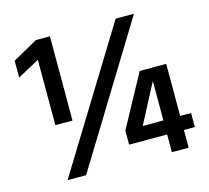

<svg xmlns="http://www.w3.org/2000/svg" viewBox="-102 -831 1035 951"><g transform="rotate(-15 415.0 -355.5)"><path d="M226 0H131L568 -711H662ZM231 -279H143V-614L31 -553V-639L159 -711H231ZM560 -163H666V-365ZM752 0H666V-91H471V-163L616 -430H752V-163H808V-91H752Z"/></g></svg>

Font: Hind Siliguri SemiBold
Style: Regular
Weight: 600
Designer: Jyotish Sonowal
Foundry: Indian Type Foundry
Version: Version 1.001;PS 1.0;hotconv 1.0.86;makeotf.lib2.5.63406; tt